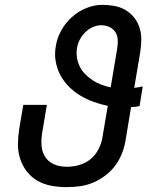

<svg xmlns="http://www.w3.org/2000/svg" viewBox="-20 -763 640 791"><path d="M255 8Q223 8 192.5 2.5Q162 -3 136 -17.5Q110 -32 91.5 -55.5Q73 -79 63.5 -107.5Q54 -136 54 -167.5Q54 -199 59 -231L76 -331H173L154 -217Q151 -199 150.5 -181.5Q150 -164 153.5 -147.5Q157 -131 166.5 -116.5Q176 -102 190 -93Q204 -84 220.5 -80Q237 -76 255 -76Q272 -76 289.5 -79Q307 -82 324 -89.5Q341 -97 355 -109Q369 -121 379 -136.5Q389 -152 395 -169Q401 -186 403 -203L424 -327Q394 -333 365 -343.5Q336 -354 310.5 -369.5Q285 -385 264 -406Q243 -427 229 -453Q215 -479 209.5 -510Q204 -541 210 -573Q215 -606 232 -637Q249 -668 275.5 -692Q302 -716 335 -729.5Q368 -743 401 -743Q427 -743 451.5 -738.5Q476 -734 496.5 -722Q517 -710 532 -691.5Q547 -673 554.5 -650Q562 -627 562 -601.5Q562 -576 558 -550L533 -401Q542 -402 551 -403.5Q560 -405 568 -407L555 -326Q546 -324 537.5 -323Q529 -322 520 -322L498 -189Q494 -162 484 -135Q474 -108 457 -84Q440 -60 416 -41.5Q392 -23 365.5 -11.5Q339 0 310.5 4Q282 8 255 8ZM436 -403 463 -564Q466 -582 465 -599.5Q464 -617 455 -631Q446 -645 430.5 -652Q415 -659 397 -659Q379 -659 361.5 -651Q344 -643 330.5 -629.5Q317 -616 308.5 -599Q300 -582 297 -564Q294 -543 297.5 -523Q301 -503 310 -486Q319 -469 333 -455.5Q347 -442 363 -431.5Q379 -421 398 -414Q417 -407 436 -403Z"/></svg>

Font: Iosevka Medium Extended
Style: Italic
Weight: 500
Width: 7
Italic angle: -9°
Monospace: yes
Designer: Belleve Invis
Foundry: Belleve Invis
Version: Version 32.5.0; ttfautohint (v1.8.4)